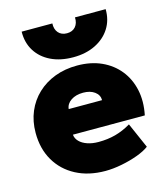

<svg xmlns="http://www.w3.org/2000/svg" viewBox="-116 -862 840 967"><g transform="rotate(-15 304.0 -378.5)"><path d="M314.5 15Q227 15 161.5 -19.5Q96 -54 59.8 -116Q23.5 -178 23.5 -261Q23.5 -321.5 44.8 -371.8Q66 -422 104.8 -458.5Q143.5 -495 196.2 -515Q249 -535 312.5 -535Q383.5 -535 438.8 -510Q494 -485 530 -440.2Q566 -395.5 579 -335.2Q592 -275 577.5 -204H202.5Q204.5 -183.5 219.8 -168Q235 -152.5 260.5 -143.8Q286 -135 318.5 -135Q366 -135 407 -146Q448 -157 488.5 -181L546.5 -49Q523.5 -31.5 484 -17Q444.5 -2.5 399.5 6.2Q354.5 15 314.5 15ZM215.5 -334H389.5Q389.5 -361 366.5 -378Q343.5 -395 306.5 -395Q268.5 -395 243.2 -378Q218 -361 215.5 -334ZM306.5 -580Q239.5 -580 190 -604Q140.5 -628 113.5 -671.2Q86.5 -714.5 87.5 -772H247.5Q246 -741.5 262 -723.2Q278 -705 306.5 -705Q335 -705 351 -723.2Q367 -741.5 365.5 -772H525.5Q526.5 -715.5 499 -672.2Q471.5 -629 421.8 -604.5Q372 -580 306.5 -580Z"/></g></svg>

Font: Geologica Cursive Black
Style: Regular
Weight: 900
Designer: Sindre Bremnes, Frode Helland
Foundry: Monokrom Skriftforlag AS
Version: Version 1.010;gftools[0.9.28]